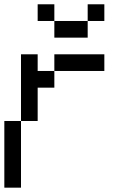

<svg xmlns="http://www.w3.org/2000/svg" viewBox="-20 -866 578 886"><path d="M384.6 -769.2V-846.2H461.5V-769.2ZM230.8 -769.2H384.6V-692.3H230.8ZM153.8 -846.2H230.8V-769.2H153.8ZM0 0V-307.7H76.9V0ZM76.9 -307.7V-615.4H153.8V-538.5H230.8V-461.5H153.8V-307.7ZM230.8 -538.5V-615.4H461.5V-538.5Z"/></svg>

Font: Mintsoda - Lime Green 13x16
Style: Regular
Weight: 400
Designer: Mintsoda-15
Version: Version 1.0